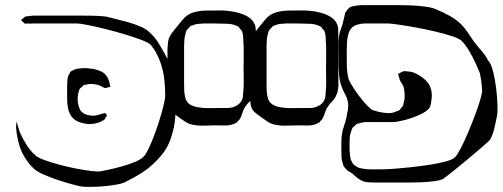

<svg xmlns="http://www.w3.org/2000/svg" viewBox="-20 -663 1969 752"><path d="M661 -164Q656 -143 649.5 -122.5Q643 -102 632 -83Q622 -66 608.5 -50.5Q595 -35 580 -21Q558 0 529.5 17.5Q501 35 478 46Q467 54 441.5 59Q416 64 387 66.5Q358 69 332.5 69Q307 69 296 67Q285 65 259.5 58Q234 51 204 41Q174 31 148.5 19.5Q123 8 112 -3Q100 -14 90 -27.5Q80 -41 72 -55Q59 -79 53 -104Q49 -119 46.5 -134Q44 -149 43 -164Q43 -169 43.5 -173.5Q44 -178 44 -182Q44 -187 44 -187Q45 -188 45 -185L48 -177Q51 -167 53.5 -158Q56 -149 60 -140Q70 -118 84.5 -95Q99 -72 118 -55Q127 -46 153 -36.5Q179 -27 212.5 -18Q246 -9 279.5 -2.5Q313 4 339 7Q365 10 374 8Q385 6 408 1Q431 -4 458 -11.5Q485 -19 508 -28.5Q531 -38 542 -49Q551 -58 562.5 -82Q574 -106 585.5 -137Q597 -168 606.5 -199Q616 -230 621.5 -254Q627 -278 627 -287Q627 -310 625 -336.5Q623 -363 618 -385Q614 -402 608.5 -418Q603 -434 595 -449Q590 -460 584 -469Q578 -478 571 -487Q562 -496 533 -507Q504 -518 465.5 -529.5Q427 -541 388.5 -550.5Q350 -560 321 -565.5Q292 -571 283 -571Q272 -571 248.5 -571Q225 -571 198 -571Q171 -571 147.5 -571Q124 -571 113 -571Q100 -570 86 -571Q85 -571 81.5 -570.5Q78 -570 76 -571Q75 -572 73.5 -574Q72 -576 70 -577Q69 -578 66 -580.5Q63 -583 63 -584Q63 -586 64.5 -586.5Q66 -587 67 -588L76 -596Q79 -599 84.5 -599Q90 -599 94 -600Q105 -602 117.5 -602Q130 -602 141 -602H280Q303 -602 338.5 -601.5Q374 -601 396 -598Q407 -595 430 -589.5Q453 -584 480 -576.5Q507 -569 530 -559Q553 -549 564 -538Q587 -518 604.5 -488.5Q622 -459 634 -436Q642 -419 648.5 -400.5Q655 -382 659 -363Q664 -341 666.5 -312.5Q669 -284 668 -261Q668 -239 667 -214Q666 -189 661 -164ZM347 -393Q363 -389 376.5 -383Q390 -377 399 -363Q401 -360 403 -356Q405 -352 406 -348Q408 -344 409 -338.5Q410 -333 411 -328Q411 -327 412 -325.5Q413 -324 412 -323Q411 -322 408 -321.5Q405 -321 403 -321Q401 -320 397.5 -319Q394 -318 392 -318Q387 -319 381.5 -322.5Q376 -326 371 -328Q343 -338 319 -332Q316 -331 313 -331Q310 -331 308 -330Q307 -329 305.5 -327.5Q304 -326 302 -324Q300 -322 297 -319.5Q294 -317 292 -315Q290 -311 288.5 -305Q287 -299 286 -295Q281 -266 290 -242Q291 -240 292 -237Q293 -234 294 -232Q303 -219 319 -214Q335 -209 350 -210Q358 -211 366 -213.5Q374 -216 382 -218Q384 -218 387.5 -219.5Q391 -221 392 -220Q393 -220 395 -216Q396 -216 397.5 -214Q399 -212 399 -211Q399 -209 396 -206Q394 -203 392 -199.5Q390 -196 388 -193Q386 -192 383 -191Q380 -190 378 -188Q367 -182 353.5 -179.5Q340 -177 326 -177Q319 -178 311.5 -179Q304 -180 297 -183Q289 -185 281 -189Q273 -193 267 -199Q253 -213 248 -233Q243 -253 243 -274Q243 -295 243 -310Q243 -320 243 -330Q243 -340 244 -350Q245 -353 245 -356.5Q245 -360 246 -363Q247 -365 248.5 -368Q250 -371 251 -373Q253 -375 254 -378Q255 -381 256 -382Q258 -384 262 -386Q266 -388 269 -389Q275 -393 280.5 -393.5Q286 -394 293 -395Q306 -397 319.5 -396Q333 -395 347 -393Z M982 -523V-374Q982 -355 982.5 -333Q983 -311 975 -292Q969 -277 957 -265Q945 -253 937 -239Q932 -230 929 -219.5Q926 -209 921 -200Q920 -197 917 -194Q914 -191 912 -189L906 -182Q904 -181 900.5 -180Q897 -179 894 -177Q878 -171 860 -171.5Q842 -172 825 -172Q803 -172 781 -171Q759 -170 737 -174Q719 -177 704.5 -187Q690 -197 676 -207Q669 -212 660.5 -218.5Q652 -225 647 -232Q641 -241 639 -252.5Q637 -264 636 -274Q635 -289 635 -317.5Q635 -346 635.5 -374Q636 -402 636 -417V-473Q637 -481 637.5 -490.5Q638 -500 640 -508Q645 -523 655 -536Q665 -549 675 -561Q682 -569 689 -578Q696 -587 703 -594Q718 -609 740 -615Q762 -621 783.5 -621.5Q805 -622 820 -622H849Q864 -622 887.5 -618.5Q911 -615 934 -606Q957 -597 969 -582Q971 -579 973 -576.5Q975 -574 976 -571Q981 -561 981.5 -548.5Q982 -536 982 -523ZM934 -393Q934 -416 934.5 -449.5Q935 -483 933 -505Q933 -513 932 -523Q931 -533 928 -540Q927 -543 924 -546Q921 -549 919 -551Q918 -553 917 -555Q916 -557 914 -558Q912 -560 909 -561Q906 -562 904 -563Q887 -570 867 -570Q845 -571 822.5 -571Q800 -571 777 -571Q767 -570 756.5 -569.5Q746 -569 735 -564Q733 -563 730 -562.5Q727 -562 725 -560L719 -553Q717 -551 714.5 -548.5Q712 -546 710 -543Q709 -541 708.5 -538Q708 -535 707 -533Q703 -520 702 -506.5Q701 -493 701 -480V-339Q701 -324 701.5 -309Q702 -294 706 -280Q708 -272 710 -269Q717 -257 729 -251Q741 -245 754 -243Q777 -239 801 -239.5Q825 -240 847 -240Q858 -240 870 -240Q882 -240 892 -243Q902 -246 911.5 -252.5Q921 -259 926 -269Q931 -277 931.5 -287Q932 -297 933 -305Q935 -327 934.5 -348.5Q934 -370 934 -393Z M1305 -523V-374Q1305 -355 1305.5 -333Q1306 -311 1298 -292Q1292 -277 1280 -265Q1268 -253 1260 -239Q1255 -230 1252 -219.5Q1249 -209 1244 -200Q1243 -197 1240 -194Q1237 -191 1235 -189L1229 -182Q1227 -181 1223.5 -180Q1220 -179 1217 -177Q1201 -171 1183 -171.5Q1165 -172 1148 -172Q1126 -172 1104 -171Q1082 -170 1060 -174Q1042 -177 1027.5 -187Q1013 -197 999 -207Q992 -212 983.5 -218.5Q975 -225 970 -232Q964 -241 962 -252.5Q960 -264 959 -274Q958 -289 958 -317.5Q958 -346 958.5 -374Q959 -402 959 -417V-473Q960 -481 960.5 -490.5Q961 -500 963 -508Q968 -523 978 -536Q988 -549 998 -561Q1005 -569 1012 -578Q1019 -587 1026 -594Q1041 -609 1063 -615Q1085 -621 1106.5 -621.5Q1128 -622 1143 -622H1172Q1187 -622 1210.5 -618.5Q1234 -615 1257 -606Q1280 -597 1292 -582Q1294 -579 1296 -576.5Q1298 -574 1299 -571Q1304 -561 1304.5 -548.5Q1305 -536 1305 -523ZM1257 -393Q1257 -416 1257.5 -449.5Q1258 -483 1256 -505Q1256 -513 1255 -523Q1254 -533 1251 -540Q1250 -543 1247 -546Q1244 -549 1242 -551Q1241 -553 1240 -555Q1239 -557 1237 -558Q1235 -560 1232 -561Q1229 -562 1227 -563Q1210 -570 1190 -570Q1168 -571 1145.5 -571Q1123 -571 1100 -571Q1090 -570 1079.5 -569.5Q1069 -569 1058 -564Q1056 -563 1053 -562.5Q1050 -562 1048 -560L1042 -553Q1040 -551 1037.5 -548.5Q1035 -546 1033 -543Q1032 -541 1031.5 -538Q1031 -535 1030 -533Q1026 -520 1025 -506.5Q1024 -493 1024 -480V-339Q1024 -324 1024.5 -309Q1025 -294 1029 -280Q1031 -272 1033 -269Q1040 -257 1052 -251Q1064 -245 1077 -243Q1100 -239 1124 -239.5Q1148 -240 1170 -240Q1181 -240 1193 -240Q1205 -240 1215 -243Q1225 -246 1234.5 -252.5Q1244 -259 1249 -269Q1254 -277 1254.5 -287Q1255 -297 1256 -305Q1258 -327 1257.5 -348.5Q1257 -370 1257 -393Z M1892 -426Q1903 -415 1911 -384Q1919 -353 1923.5 -315.5Q1928 -278 1928.5 -246Q1929 -214 1925 -202Q1921 -180 1915.5 -158Q1910 -136 1900 -116Q1889 -105 1863.5 -83Q1838 -61 1808.5 -36.5Q1779 -12 1753.5 8.5Q1728 29 1717 37Q1706 43 1682 46.5Q1658 50 1629.5 51Q1601 52 1577 52Q1553 52 1542 52H1451Q1437 52 1422 51Q1407 50 1394 43Q1384 38 1375.5 30.5Q1367 23 1359 16Q1355 13 1350 10.5Q1345 8 1340 4Q1336 0 1331.5 -5Q1327 -10 1325 -14Q1324 -16 1323.5 -19.5Q1323 -23 1322 -25Q1318 -37 1317.5 -49Q1317 -61 1317 -73Q1317 -90 1317 -108Q1317 -126 1320 -142Q1322 -153 1325.5 -163.5Q1329 -174 1332 -184Q1335 -193 1337 -202.5Q1339 -212 1340 -221Q1342 -228 1343 -235Q1344 -242 1344 -249Q1344 -271 1333 -291Q1322 -311 1315 -332Q1310 -347 1308 -369.5Q1306 -392 1306 -414Q1306 -436 1306 -451Q1306 -471 1305.5 -490Q1305 -509 1309 -528Q1311 -539 1315 -549Q1319 -559 1322 -569Q1324 -577 1325.5 -584.5Q1327 -592 1329 -599Q1330 -602 1330.5 -606Q1331 -610 1332 -613Q1334 -616 1336.5 -619Q1339 -622 1340 -624L1346 -631Q1351 -636 1359.5 -638Q1368 -640 1375 -641Q1391 -643 1407 -643Q1423 -643 1439 -643H1540Q1555 -643 1585.5 -642Q1616 -641 1646 -637Q1676 -633 1691 -625Q1714 -616 1741 -601Q1768 -586 1788 -566Q1802 -551 1813 -534.5Q1824 -518 1835 -502Q1849 -483 1865 -465Q1881 -447 1892 -426ZM1762 -47Q1771 -56 1785 -83Q1799 -110 1814 -145.5Q1829 -181 1842 -216Q1855 -251 1862.5 -278Q1870 -305 1868 -314Q1866 -347 1859 -378Q1853 -393 1842 -417Q1831 -441 1817 -464.5Q1803 -488 1788 -503Q1779 -512 1750 -521.5Q1721 -531 1682.5 -540Q1644 -549 1605.5 -556Q1567 -563 1538 -567Q1509 -571 1500 -571H1434Q1422 -571 1409.5 -571Q1397 -571 1386 -568Q1374 -566 1366 -561Q1351 -551 1345.5 -533Q1340 -515 1339 -495.5Q1338 -476 1338 -461Q1338 -439 1338.5 -408Q1339 -377 1345 -354Q1351 -339 1367 -314.5Q1383 -290 1402.5 -267Q1422 -244 1437 -233Q1444 -230 1450.5 -228.5Q1457 -227 1463 -225Q1481 -221 1499 -220Q1517 -219 1533 -227Q1541 -229 1544 -231Q1548 -237 1551 -240Q1553 -242 1555 -244.5Q1557 -247 1558 -249Q1560 -251 1560 -254.5Q1560 -258 1561 -260Q1565 -273 1565 -285.5Q1565 -298 1563 -311Q1562 -325 1553.5 -336.5Q1545 -348 1543 -361Q1542 -363 1540.5 -368Q1539 -373 1540 -374Q1541 -375 1544 -376Q1547 -377 1548 -378Q1551 -380 1554.5 -381.5Q1558 -383 1561 -384Q1565 -385 1569.5 -384Q1574 -383 1578 -383Q1593 -383 1611 -374Q1629 -365 1644 -351.5Q1659 -338 1665 -323Q1670 -311 1671 -298Q1672 -285 1670 -273Q1669 -265 1667.5 -256.5Q1666 -248 1662 -240Q1650 -225 1621.5 -212.5Q1593 -200 1563.5 -192.5Q1534 -185 1519 -185H1445Q1431 -185 1416.5 -185Q1402 -185 1388 -180Q1386 -179 1382.5 -179Q1379 -179 1377 -177Q1375 -176 1373 -174Q1371 -172 1369 -170Q1367 -169 1365 -167Q1363 -165 1361 -163Q1359 -160 1358 -156.5Q1357 -153 1356 -150Q1350 -136 1349.5 -119.5Q1349 -103 1349 -87Q1349 -79 1349.5 -70Q1350 -61 1351 -53Q1352 -49 1352.5 -44.5Q1353 -40 1354 -37Q1355 -34 1357.5 -30.5Q1360 -27 1361 -24Q1363 -20 1366 -17Q1367 -16 1369.5 -15Q1372 -14 1373 -13Q1376 -11 1379 -9Q1382 -7 1385 -6Q1388 -5 1391.5 -4.5Q1395 -4 1398 -3Q1419 1 1442 0.5Q1465 0 1488 0Q1497 0 1524.5 -2Q1552 -4 1588.5 -8Q1625 -12 1661.5 -17.5Q1698 -23 1725.5 -30.5Q1753 -38 1762 -47Z"/></svg>

Font: Rubik Vinyl
Style: Regular
Weight: 400
Designer: Hubert and Fischer, NaN
Foundry: Hubert and Fischer, NaN
Version: Version 2.200